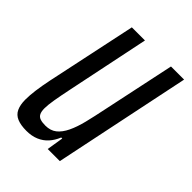

<svg xmlns="http://www.w3.org/2000/svg" viewBox="-160 -588 673 673"><g transform="rotate(45 177.0 -251.0)"><path d="M90 8Q62 8 44 0.5Q26 -7 18 -24Q10 -41 10 -67Q10 -88 13.5 -114.5Q17 -141 24 -175L95 -510H160L97 -206Q88 -163 83.5 -136Q79 -109 79 -93Q79 -77 83.5 -68Q88 -59 98 -55.5Q108 -52 124 -52Q149 -52 165.5 -65Q182 -78 194 -103Q206 -128 214.5 -162.5Q223 -197 232 -241L289 -510H354L248 0H188L198 -62H193Q184 -40 170 -24.5Q156 -9 136 -0.5Q116 8 90 8Z"/></g></svg>

Font: Saira UltraCondensed Medium
Style: Italic
Weight: 500
Width: 1
Italic angle: -12°
Designer: Hector Gatti with collaboration of the Omnibus-Type team
Foundry: Omnibus-Type
Version: Version 1.101